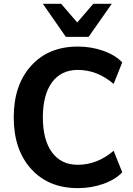

<svg xmlns="http://www.w3.org/2000/svg" viewBox="-20 -973 696 1004"><path d="M619.1 -72.3Q584 -34.2 521 -11.7Q458 10.7 386.7 10.7Q233.4 10.7 142.6 -89.8Q51.8 -190.4 51.8 -359.4Q51.8 -528.3 142.6 -628.9Q233.4 -729.5 386.7 -729.5Q458 -729.5 521 -707Q584 -684.6 619.1 -646.5L574.2 -534.2Q488.3 -607.4 386.7 -607.4Q299.8 -607.4 252 -542.5Q204.1 -477.5 204.1 -359.4Q204.1 -241.2 252 -176.3Q299.8 -111.3 386.7 -111.3Q488.3 -111.3 574.2 -184.6ZM204.1 -953.1H299.8L383.8 -855.5L467.8 -953.1H564.5L443.4 -780.3H324.2Z"/></svg>

Font: Min Sans Bold
Style: Regular
Weight: 700
Designer: Jinseong-Kim, NotoSansCJK, Nunito
Foundry: Jinseong-Kim
Version: Version 1.400;Glyphs 3.1.2 (3151)